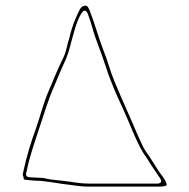

<svg xmlns="http://www.w3.org/2000/svg" viewBox="-20 -644 685 695"><path d="M110.8 -180.8C92.5 -131.5 76.3 -77.9 65.2 -26.4L62.4 -13C61.9 -11 62.6 -9.2 63.4 -7.9C66.9 -2.6 62.8 5.1 70.6 6.6C88.2 8.4 105 10.5 124 10.5C124.3 10.5 124.9 10.5 125.2 10.6L135.5 11.6C153.8 14.2 169 15.6 187.1 18.7L204.6 21.6C236.7 24.9 267.8 31.5 301 31.5H561C568.8 31.5 568.8 31.2 578.6 28.8C583.7 27.6 584.2 27.3 582.3 19.6C580.9 14 577 6.4 574 2.5C554.9 -22.3 537.2 -51.4 520.6 -78L510.8 -91.7C506.2 -98.2 499.8 -107.4 494.4 -120.2C489.8 -131.1 479.3 -151.9 473.5 -166.2C456.3 -208.2 437.3 -248.2 419.5 -290.1C402.3 -330.7 387 -363.1 372.1 -412.3C366.4 -431 359 -450.1 352.3 -467.6C333.9 -515.9 322.2 -561.8 304.4 -606.4C297.3 -624 291.9 -624.7 285.2 -622.9C277.6 -620.9 272.7 -617.3 269.1 -610.3C258.3 -589 248.4 -566.9 240.3 -541.3C238.8 -536.7 238.7 -534.5 235 -523.6L231.2 -507.1C231.1 -506.8 230.9 -506.1 230.7 -505.6C223.3 -485.9 220.9 -458.8 209.2 -435.4C189.8 -396.6 172.8 -353.2 155 -312C138.8 -274.7 125.3 -222.9 110.8 -180.8ZM177.6 -335.2C181.6 -343.7 185.1 -353.6 189.5 -363.9L201.5 -391.9C208.4 -408 213 -417 218.5 -429.9C227.1 -449.8 234.5 -477.5 240.9 -503.2L250.9 -538.2C256.3 -557 264.4 -580.2 275.6 -596.9C289.2 -617.4 297.7 -594.3 297.7 -594.3C304 -577.1 308.9 -563.4 314.1 -544.2C326 -500.1 345.9 -456.4 360.9 -408.8C378.7 -352.4 399.9 -304.5 423.3 -254.3C449.9 -197.4 470.9 -135.1 501.4 -86L511.2 -72.3C511.3 -72 511.7 -71.6 511.9 -71.2C525 -48.3 544.2 -21.7 559.4 1.1C572.8 21.2 549 20.5 549 20.5H301C266.3 20.5 235.6 13.3 206.7 10.4L187.7 8.4C172.3 6.8 154.6 4.9 138.2 0.5C134.5 0.4 131.1 -0.1 123.4 -0.5C116.6 -0.8 108.9 -1.1 102.3 -1.5C98 -1.8 90.9 -1.9 85.5 -2.6C71.5 -4.3 74.1 -15.7 75.1 -19C77.9 -27.2 79.2 -39.4 82.4 -51.6C92.9 -92.3 107.4 -136.4 121.2 -177C138.6 -228.5 155.6 -287.5 177.6 -335.2Z"/></svg>

Font: CiSf OpenHand
Style: Hln
Weight: 400
Foundry: Cannot Into Space Fonts
Version: Version 0.7892